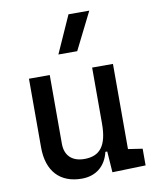

<svg xmlns="http://www.w3.org/2000/svg" viewBox="-89 -863 763 941"><g transform="rotate(-10 293.0 -392.5)"><path d="M242.2 9.8C311.5 9.8 361.3 -29.3 377.9 -99.6H387.2L394.5 4.9L560.5 0V-83L489.3 -93.8V-517.6H385.7V-239.3C385.7 -126.5 346.7 -83 271.5 -83C210.4 -83 174.8 -116.2 174.8 -175.8V-517.6H71.3V-175.8C71.3 -57.6 133.3 9.8 242.2 9.8ZM233.9 -609.4H327.6L420.4 -794.9H316.9Z"/></g></svg>

Font: Cascadia Code PL
Style: Regular
Weight: 400
Monospace: yes
Designer: Aaron Bell
Foundry: Saja Typeworks
Version: Version 2404.023